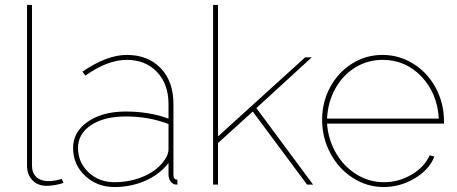

<svg xmlns="http://www.w3.org/2000/svg" viewBox="-20 -750 1858 780"><path d="M89.8 -730H109.9V-77.1Q109.9 -47.9 127.7 -31Q145.5 -14.2 175.8 -14.2Q200.2 -14.2 231 -22.9L237.8 -6.8Q201.7 4.9 168.9 4.9Q133.8 4.9 111.8 -17.8Q89.8 -40.5 89.8 -77.1Z M276.9 -148.9Q276.9 -214.4 336.7 -255.6Q396.5 -296.9 490.7 -296.9Q586.9 -296.9 664.6 -268.1V-327.1Q664.6 -408.2 617.9 -457.5Q571.3 -506.8 494.6 -506.8Q417.5 -506.8 326.7 -442.9L314.9 -459Q414.6 -526.9 494.6 -526.9Q581.5 -526.9 633.1 -472.9Q684.6 -418.9 684.6 -327.1V-40Q684.6 -20 700.7 -20V0Q689.9 0 687 -2Q677.2 -5.4 670.9 -16.4Q664.6 -27.3 664.6 -40V-87.9Q628.9 -41.5 570.8 -15.9Q512.7 9.8 444.8 9.8Q374 9.8 325.4 -36.1Q276.9 -82 276.9 -148.9ZM649.9 -102.1Q664.6 -123.5 664.6 -143.1V-246.1Q585 -276.9 490.7 -276.9Q403.3 -276.9 350.1 -241.7Q296.9 -206.5 296.9 -148.9Q296.9 -90.3 339.6 -50Q382.3 -9.8 444.8 -9.8Q511.2 -9.8 566.9 -34.9Q622.6 -60.1 649.9 -102.1Z M1227.5 0 1006.8 -296.9 865.7 -168.9V0H845.7V-730H865.7V-195.8L1219.7 -517.1H1246.6L1021.5 -311L1252 0Z M1288.6 -263.2Q1288.6 -335 1321.3 -395.8Q1354 -456.5 1410.4 -491.7Q1466.8 -526.9 1533.7 -526.9Q1601.6 -526.9 1658.9 -491.2Q1716.3 -455.6 1749.8 -393.8Q1783.2 -332 1783.7 -258.8V-248H1308.6Q1313.5 -182.1 1345.5 -127.4Q1377.4 -72.8 1428.7 -41.3Q1480 -9.8 1539.6 -9.8Q1599.6 -9.8 1651.9 -40.5Q1704.1 -71.3 1725.6 -119.1L1744.6 -113.8Q1723.6 -60.5 1664.8 -25.4Q1606 9.8 1538.6 9.8Q1471.2 9.8 1413.6 -27.1Q1356 -64 1322.3 -127Q1288.6 -189.9 1288.6 -263.2ZM1308.6 -268.1H1762.7Q1756.3 -372.1 1691.7 -439.5Q1627 -506.8 1534.7 -506.8Q1474.1 -506.8 1423.6 -476.1Q1373 -445.3 1342.5 -390.6Q1312 -335.9 1308.6 -268.1Z"/></svg>

Font: Rawline Thin
Style: Regular
Weight: 250
Designer: Matt McInerney, Pablo Impallari, Rodrigo Fuenzalida
Foundry: Matt McInerney, Pablo Impallari, Rodrigo Fuenzalida
Version: Version 4.020;PS 004.020;hotconv 1.0.88;makeotf.lib2.5.64775